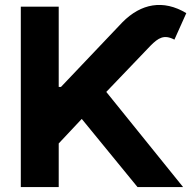

<svg xmlns="http://www.w3.org/2000/svg" viewBox="-20 -755 778 775"><path d="M64 0H217V-176L310 -275L535 0H719L409 -384L588 -571C619 -602 642 -617 684 -595L732 -702C639 -758 549 -741 474 -665L226 -404H217V-728H64Z"/></svg>

Font: Wafeq
Style: Bold
Weight: 700
Designer: Rasmus Andersson & Azza Alameddine
Foundry: Google & TypeTogether
Version: Version 3.000;FEAKit 1.0